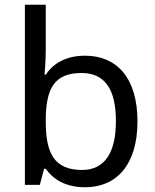

<svg xmlns="http://www.w3.org/2000/svg" viewBox="-20 -780 655 810"><path d="M173 -575V-760H85V0H148L166 -68H173C203 -25 255 10 339 10C471 10 560 -84 560 -268C560 -452 472 -545 339 -545C255 -545 203 -510 173 -465H168C170 -487 173 -530 173 -575ZM324 -472C422 -472 469 -404 469 -269C469 -136 422 -63 326 -63C208 -63 173 -135 173 -267V-271C173 -408 210 -472 324 -472Z"/></svg>

Font: Noto Sans Gujarati UI
Style: Regular
Weight: 400
Designer: Jelle Bosma - Monotype Design Team, Universal Thirst
Foundry: Monotype Imaging Inc.
Version: Version 2.106